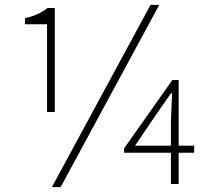

<svg xmlns="http://www.w3.org/2000/svg" viewBox="-20 -759 876 792"><path d="M174 -297V-659H83V-684Q141 -697 176 -726H206V-297ZM637 -739 230 13H194L601 -739ZM685 -158V-261L690 -374H685L621 -282L537 -158ZM781 -129H717V0H685V-129H492V-147L691 -429H717V-158H781Z"/></svg>

Font: Noto Sans CJK TC Thin
Style: Regular
Weight: 250
Designer: Ryoko NISHIZUKA ???? (kana & ideographs); Paul D. Hunt (Latin, Greek & Cyrillic); Wenlong ZHANG ??? (bopomofo); Sandoll 
Foundry: Adobe Systems Incorporated
Version: Version 1.004 January 19, 2016